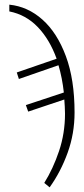

<svg xmlns="http://www.w3.org/2000/svg" viewBox="-20 -564 360 824"><path d="M170 221Q208 160 233.5 84Q259 8 259 -76Q259 -91 258 -106.5Q257 -122 256 -137L101 -85L91 -113L254 -167Q247 -230 231 -284L61 -225L52 -253L223 -312Q193 -395 142 -448Q91 -501 20 -515V-544Q99 -536 162 -480Q225 -424 262.5 -323.5Q300 -223 300 -81Q300 9 270.5 91Q241 173 193 240Z"/></svg>

Font: Noto Serif SemiCondensed ExtraLight
Style: Regular
Weight: 200
Width: 4
Designer: Monotype Design Team
Foundry: Monotype Imaging Inc.
Version: Version 2.014